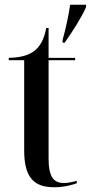

<svg xmlns="http://www.w3.org/2000/svg" viewBox="-20 -780 383 810"><path d="M244 -611V-600H253C285 -646 323 -704 343 -750V-760H276C270 -719 259 -665 244 -611ZM209 10C250 10 285 0 304 -7V-17C281 -11 265 -8 249 -8C205 -8 185 -36 185 -111V-526H297V-536H185V-662H175C167 -618 151 -584 122 -563C98 -546 65 -537 17 -536V-526H82V-145C82 -29 125 10 209 10Z"/></svg>

Font: Noto Serif Display Condensed Medium
Style: Regular
Weight: 500
Width: 3
Designer: Monotype Design Team
Foundry: Monotype Imaging Inc.
Version: Version 2.009